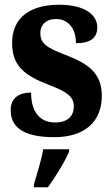

<svg xmlns="http://www.w3.org/2000/svg" viewBox="-20 -568 473 809"><path d="M209 10C341 10 409 -59 409 -164C409 -262 349 -301 255 -337C174 -368 150 -386 150 -429C150 -466 177 -488 216 -488C264 -488 300 -452 300 -386C362 -386 390 -409 390 -453C390 -501 344 -548 229 -548C110 -548 31 -496 31 -387C31 -291 82 -250 187 -210C260 -182 291 -162 291 -120C291 -82 269 -52 212 -52C151 -52 111 -93 111 -178C64 -178 25 -158 25 -104C25 -37 71 10 209 10ZM123 208V221H182C213 178 254 113 271 71V61H162C155 105 135 168 123 208Z"/></svg>

Font: Noto Serif Devanagari Condensed ExtraBold
Style: Regular
Weight: 800
Width: 3
Designer: Universal Thirst, Indian Type Foundry and the Monotype Design Team
Foundry: Monotype Imaging Inc.
Version: Version 2.004